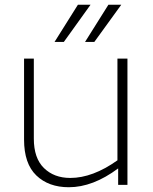

<svg xmlns="http://www.w3.org/2000/svg" viewBox="-20 -776 641 806"><path d="M515 0H476V-69Q370 10 269 10Q184 10 132.5 -39.5Q81 -89 81 -190V-530H122V-194Q122 -112 164.5 -70.5Q207 -29 275 -29Q369 -29 473 -103V-530H515ZM307 -756H360L248 -600H209ZM435 -756H489L376 -600H337Z"/></svg>

Font: Roundo Light
Style: Regular
Weight: 300
Designer: Namrata Goyal (Gurmukhi), Shiva Nallaperumal (Latin)
Foundry: Indian Type Foundry
Version: Version 1.000;PS 1.0;hotconv 1.0.88;makeotf.lib2.5.647800